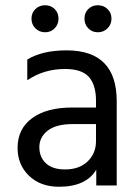

<svg xmlns="http://www.w3.org/2000/svg" viewBox="-20 -707 532 732"><path d="M390 -599Q375 -584 353 -584Q331 -584 316.5 -599Q302 -614 302 -636Q302 -658 316.5 -672.5Q331 -687 353 -687Q375 -687 390 -672.5Q405 -658 405 -636Q405 -614 390 -599ZM188.5 -599Q174 -584 152 -584Q130 -584 115 -599Q100 -614 100 -636Q100 -658 115 -672.5Q130 -687 152 -687Q174 -687 188.5 -672.5Q203 -658 203 -636Q203 -614 188.5 -599ZM346 -234H258Q194 -234 162 -209Q130 -184 130 -146Q130 -108 155 -84.5Q180 -61 228 -61Q282 -61 314 -91.5Q346 -122 346 -169ZM84 -401V-480Q141 -515 234 -515Q425 -515 425 -321V0H347V-60Q308 5 205 5Q134 5 90.5 -37Q47 -79 47 -143Q47 -216 102.5 -256.5Q158 -297 254 -297H346V-323Q346 -383 319 -413.5Q292 -444 228 -444Q147 -444 84 -401Z"/></svg>

Font: Hind
Style: Regular
Weight: 400
Designer: Manushi Parikh, Satya Rajpurohit
Foundry: Indian Type Foundry
Version: Version 2.000;PS 1.0;hotconv 1.0.79;makeotf.lib2.5.61930